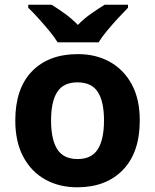

<svg xmlns="http://www.w3.org/2000/svg" viewBox="-20 -786 659 816"><path d="M574 -274Q574 -138 502.5 -64Q431 10 308 10Q232 10 172.5 -23Q113 -56 79 -119.5Q45 -183 45 -274Q45 -410 116 -483Q187 -556 311 -556Q388 -556 447 -523Q506 -490 540 -427.5Q574 -365 574 -274ZM197 -274Q197 -193 223.5 -151.5Q250 -110 310 -110Q369 -110 395.5 -151.5Q422 -193 422 -274Q422 -355 395.5 -395.5Q369 -436 309 -436Q250 -436 223.5 -395.5Q197 -355 197 -274ZM225 -606Q211 -629 188.5 -656Q166 -683 142.5 -709Q119 -735 100 -753V-766H199Q225 -750 255 -728.5Q285 -707 311 -680Q337 -707 368 -728.5Q399 -750 425 -766H524V-753Q506 -735 482 -709Q458 -683 435.5 -656Q413 -629 399 -606Z"/></svg>

Font: Noto Sans IKEA
Style: Bold
Weight: 600
Designer: Monotype Design Team
Foundry: Monotype Imaging Inc.
Version: Version 2.001